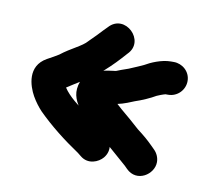

<svg xmlns="http://www.w3.org/2000/svg" viewBox="-54 -498 570 514"><g transform="rotate(10 231.0 -241.5)"><path d="M393 -362H385C359.6 -362 330.8 -349.2 316.1 -340.4C312.4 -338.2 290.6 -329.2 276.8 -323.3L257.7 -316.6C247.9 -313.1 244.8 -311 242 -311C241.1 -311 239.6 -310.9 238.5 -310.7C211.8 -306.9 155.1 -301.5 150.1 -246.4C145.3 -198.7 205.8 -157 221.1 -144.7C250.5 -119.5 283.9 -90.2 311.9 -65.7L319.3 -58.3C350.5 -27.1 395 -56.4 395 -90C395 -102 389.8 -113.6 381.7 -121.7L373.7 -129.7C358.5 -144.9 348.6 -153.2 329 -168.2C313 -182.6 296.2 -197.5 277.4 -212.9C273.7 -216.3 269.6 -219.9 263.7 -225.2C271.9 -227 280.5 -229.3 289.3 -232.8L308.3 -240.4C325.5 -245.9 349.1 -256.3 362.9 -264.6C365.1 -265.9 380.1 -271.7 386 -273H393C417.8 -273 438 -293.2 438 -318C438 -344 416 -362 393 -362ZM202.6 -423C195.4 -415.8 187.9 -408.2 177.9 -397.3L159.3 -378.7C159 -378.4 158.4 -377.7 158 -377.3C144.4 -361.4 115.5 -350.4 87.3 -328.2C78.4 -322.4 69.9 -318.1 56.8 -310.8C9 -284 26.2 -232.1 40.5 -206.6C48.9 -191.9 58.1 -180.2 67 -170.6C101.9 -135.8 141.1 -105.3 182.2 -77.8L191.2 -70.6C213.9 -51.7 241.4 -63.9 253.2 -78C270.8 -99.1 264.1 -126.6 244.6 -141.3L235.6 -148.5C228.5 -154.3 221.8 -158.3 211.6 -165.3L184 -186C161.8 -202.7 135 -222.3 120.6 -244.5C131.3 -251 144.4 -260.2 153.3 -265.2C197.9 -290 233.3 -324.1 266.7 -362.2C309.1 -403.4 242.5 -467.6 202.6 -423Z"/></g></svg>

Font: Just Breathe
Style: Bd
Weight: 400
Foundry: Cannot Into Space Fonts
Version: Version 0.72